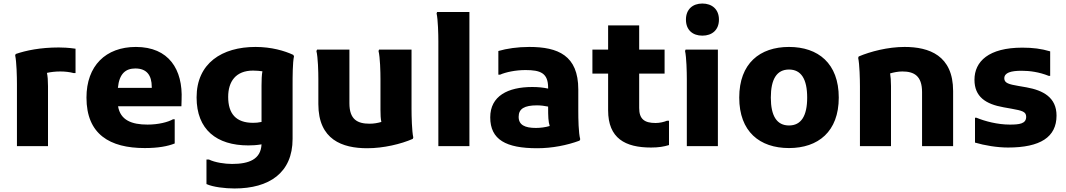

<svg xmlns="http://www.w3.org/2000/svg" viewBox="-20 -828 6041 1088"><path d="M313 -559C208 -559 127 -542 69 -522L66 -514C74 -478 76 -392 76 -352V0H252V-340C252 -372 250 -397 246 -415C268 -420 294 -423 322 -423C347 -423 375 -420 397 -414H408V-552C368 -558 333 -559 313 -559Z M750 -562C579 -562 470 -455 470 -275C470 -67 602 11 800 11C876 11 930 1 970 -15V-152H960C932 -136 878 -122 816 -122C726 -122 662 -147 649 -226H1008L1009 -262C1017 -434 937 -562 750 -562ZM840 -330H648C656 -412 693 -440 747 -440C811 -440 840 -402 840 -335Z M1642 -517C1593 -540 1518 -562 1428 -562C1238 -562 1094 -470 1094 -276C1094 -93 1208 -4 1387 -4C1409 -4 1433 -5 1462 -10C1458 75 1391 101 1295 101C1254 101 1199 93 1164 76H1150V215C1187 232 1255 240 1309 240C1505 240 1638 152 1638 -41V-348C1638 -391 1638 -473 1646 -509ZM1273 -279C1273 -366 1316 -428 1414 -428C1434 -428 1452 -426 1467 -424C1463 -403 1462 -374 1462 -344V-137C1444 -133 1429 -132 1414 -132C1317 -132 1273 -184 1273 -279Z M2312 -210V-547H2128L2125 -539C2134 -503 2136 -420 2136 -380V-207C2136 -178 2137 -155 2141 -137C2121 -131 2098 -127 2075 -127C2006 -127 1960 -150 1960 -243V-547H1777L1773 -539C1782 -503 1784 -420 1784 -380V-238C1784 -36 1920 12 2061 12C2154 12 2253 -12 2319 -41L2322 -49C2314 -85 2312 -170 2312 -210Z M2464 -594V0H2640V-760H2457L2454 -752C2462 -716 2464 -634 2464 -594Z M3257 -200V-321C3257 -514 3142 -562 2979 -562C2913 -562 2852 -553 2804 -539V-405H2814C2846 -419 2901 -431 2958 -431C3043 -431 3086 -414 3086 -331V-326C3059 -332 3030 -335 2996 -335C2858 -335 2758 -284 2758 -163C2758 -36 2848 12 3024 12C3109 12 3194 -5 3264 -31L3268 -39C3258 -75 3257 -157 3257 -200ZM3017 -103C2954 -103 2919 -120 2919 -166C2919 -212 2952 -231 3023 -231C3044 -231 3067 -228 3086 -224C3086 -165 3087 -140 3095 -114C3072 -107 3043 -103 3017 -103Z M3760 -144C3743 -137 3719 -131 3695 -131C3631 -131 3602 -154 3602 -216V-411H3746V-547H3602V-684H3426V-547H3337V-411H3426V-203C3426 -44 3523 8 3669 8C3712 8 3742 3 3771 -6V-144Z M3960 -626C4015 -626 4054 -658 4054 -717C4054 -775 4015 -808 3960 -808C3905 -808 3867 -775 3867 -717C3867 -658 3905 -626 3960 -626ZM3872 -380V0H4048V-547H3865L3862 -539C3870 -503 3872 -420 3872 -380Z M4169 -275C4169 -82 4285 11 4451 11C4616 11 4733 -82 4733 -275C4733 -469 4616 -562 4451 -562C4286 -562 4169 -469 4169 -275ZM4348 -275C4348 -380 4382 -434 4451 -434C4520 -434 4554 -380 4554 -275C4554 -171 4520 -117 4451 -117C4382 -117 4348 -171 4348 -275Z M5106 -562C5011 -562 4912 -536 4846 -508L4843 -500C4851 -464 4853 -378 4853 -338V0H5029V-340C5029 -370 5027 -394 5024 -412C5045 -418 5069 -423 5093 -423C5159 -423 5205 -399 5205 -306V0H5381V-312C5381 -514 5245 -562 5106 -562Z M5505 -161V-20C5559 -4 5630 8 5692 8C5875 8 5967 -51 5967 -173C5967 -276 5891 -316 5797 -333L5751 -341C5698 -350 5671 -357 5671 -384C5671 -416 5708 -427 5769 -427C5815 -427 5868 -420 5923 -398H5931V-537C5880 -552 5833 -558 5773 -558C5583 -558 5502 -480 5502 -376C5502 -280 5565 -238 5667 -220L5712 -212C5773 -201 5795 -195 5795 -166C5795 -126 5755 -122 5702 -122C5633 -122 5561 -141 5513 -161Z"/></svg>

Font: Kufam Arabic Latin Roman Bold
Style: Regular
Weight: 700
Designer: Wael Morcos & Artur Schmal
Version: Version 1.200;PS 001.200;hotconv 1.0.88;makeotf.lib2.5.64775